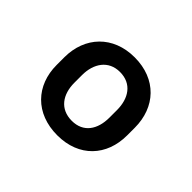

<svg xmlns="http://www.w3.org/2000/svg" viewBox="-93 -866 671 671"><g transform="rotate(45 242.5 -530.0)"><path d="M68.2 -547.6V-509.9C68.2 -409.1 135.3 -337.4 243.6 -337.4C350.9 -337.4 416.5 -409.1 416.5 -509.9V-547.6C416.5 -649.1 350.1 -721.6 242.2 -721.6C136 -721.6 68.2 -649.1 68.2 -547.6ZM155.9 -509.9V-547.6C155.9 -604.4 185.4 -649.1 242.2 -649.1C300.8 -649.1 328.8 -604.4 328.8 -547.6V-509.9C328.8 -451.7 300.8 -409.1 243.6 -409.1C185.4 -409.1 155.9 -451.7 155.9 -509.9Z"/></g></svg>

Font: Margiela Sans
Style: Bold
Weight: 700
Designer: Stefan Endress, Andreas Faust
Version: Version 1.100;FEAKit 1.0